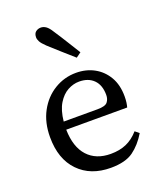

<svg xmlns="http://www.w3.org/2000/svg" viewBox="-142 -848 794 950"><g transform="rotate(-20 255.0 -372.5)"><path d="M274 -442Q243 -442 213.5 -426Q184 -410 162.5 -375Q141 -340 135 -282H313Q354 -282 366 -297Q378 -312 378 -334Q378 -386 350 -414Q322 -442 274 -442ZM277 13Q171 13 108 -52Q45 -117 45 -232Q45 -309 76 -366.5Q107 -424 159.5 -456Q212 -488 274 -488Q327 -488 369 -465Q411 -442 436 -399.5Q461 -357 461 -296Q461 -279 459 -264.5Q457 -250 454 -240H133Q135 -148 179 -100Q223 -52 300 -52Q347 -52 382.5 -67.5Q418 -83 448 -117L469 -100Q438 -48 396 -17.5Q354 13 277 13ZM330 -576 304 -557Q273 -584 243.5 -610.5Q214 -637 183 -665Q162 -685 155.5 -697.5Q149 -710 149 -720Q149 -740 160.5 -749Q172 -758 187 -758Q201 -758 214 -749Q227 -740 241 -717Q265 -681 286.5 -646Q308 -611 330 -576Z"/></g></svg>

Font: Source Serif 4
Style: Regular
Weight: 400
Designer: Frank Grießhammer
Foundry: Adobe
Version: Version 4.005;hotconv 1.1.0;makeotfexe 2.6.0